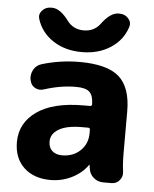

<svg xmlns="http://www.w3.org/2000/svg" viewBox="-54 -808 692 863"><g transform="rotate(5 292.0 -376.0)"><path d="M451 -762Q475 -762 490.5 -744.5Q506 -727 499 -706Q480 -646 425.5 -610.5Q371 -575 296 -575Q221 -575 166.5 -610.5Q112 -646 93 -706Q86 -727 101.5 -744.5Q117 -762 141 -762H146Q183 -762 222 -709Q249 -673 296 -673Q343 -673 370 -709Q409 -762 446 -762ZM326 -239Q258 -239 222.5 -218Q187 -197 187 -162Q187 -135 203.5 -120Q220 -105 248 -105Q298 -105 330.5 -136Q363 -167 363 -215V-231Q363 -239 354 -239ZM206 10Q131 10 86 -32Q41 -74 41 -147Q41 -233 114.5 -285Q188 -337 326 -337H354Q363 -337 363 -346Q362 -386 344.5 -401.5Q327 -417 284 -417Q215 -417 141 -393Q120 -386 101.5 -396Q83 -406 79 -427L78 -429Q73 -454 85 -476Q97 -498 121 -505Q204 -530 291 -530Q416 -530 469.5 -482.5Q523 -435 523 -327V-140Q523 -91 528 -56Q531 -34 517 -17Q503 0 481 0H443Q418 0 399.5 -16Q381 -32 378 -56Q377 -59 376.5 -64Q376 -69 376 -72Q376 -73 375 -73Q373 -73 373 -72Q346 -34 301 -12Q256 10 206 10Z"/></g></svg>

Font: Rounded Mplus 1c ExtraBold
Style: Regular
Weight: 800
Version: Version 1.059.20150529